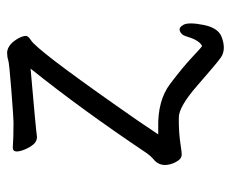

<svg xmlns="http://www.w3.org/2000/svg" viewBox="-75 -446 650 540"><g transform="rotate(-90 250.0 -176.0)"><path d="M417 122Q381 136 358 120Q340 107 280 54.5Q220 2 190 2Q148 1 105 8Q93 10 85 10Q73 10 64.5 -6Q56 -22 56 -37Q56 -57 73 -70Q82 -78 89 -88Q213 -273 327 -415Q154 -400 135 -397Q122 -397 113.5 -407.5Q105 -418 99.5 -431.5Q94 -445 94 -454Q94 -465 105 -465Q130 -463 177 -463Q187 -463 265 -469Q343 -475 351.5 -478Q360 -481 373 -481Q396 -479 413 -448Q419 -436 419 -428Q419 -422 407 -414Q381 -399 223 -174Q179 -112 142 -56H160Q237 -58 284 -22.5Q331 13 358 38.5Q385 64 390 67Q391 68 393 66Q408 57 418 22Q422 9 432.5 5Q443 1 450.5 15.5Q458 30 450 71Q442 112 417 122Z"/></g></svg>

Font: LXGW WenKai Mono Lite
Style: Regular
Weight: 400
Monospace: yes
Designer: LXGW / Fontworks Inc.
Foundry: LXGW / Fontworks Inc.
Version: Version 1.520; June 14, 2025